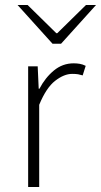

<svg xmlns="http://www.w3.org/2000/svg" viewBox="-20 -744 402 764"><path d="M92 0V-480H130L134 -391H137Q160 -435 194.5 -463.5Q229 -492 273 -492Q286 -492 297.5 -490Q309 -488 321 -482L309 -444Q299 -447 290.5 -448.5Q282 -450 267 -450Q235 -450 199.5 -422.5Q164 -395 136 -327V0ZM189 -570 50 -724H90L204 -612H208L322 -724H362L223 -570Z"/></svg>

Font: Source Sans 3 ExtraLight Light
Style: Regular
Weight: 300
Version: Version 3.052;hotconv 1.1.0;makeotfexe 2.6.0